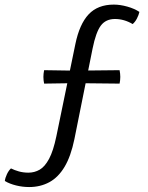

<svg xmlns="http://www.w3.org/2000/svg" viewBox="-66 -662 626 814"><path d="M251.5 -362.5 441 -364.5Q444 -349 444 -336Q444 -328.5 443.2 -321.5Q442.5 -314.5 441 -307.5L252 -309.5L121 -307.5Q119.5 -314.5 118.8 -321.5Q118 -328.5 118 -336Q118 -349 121 -364.5ZM253.5 -475Q271 -560 309.8 -601.2Q348.5 -642.5 416.5 -642.5Q443.5 -642.5 473.8 -634Q504 -625.5 525 -611.5Q522 -598 514.5 -583.5Q507 -569 496.5 -560Q460 -581.5 421.5 -581.5Q382.5 -581.5 361.5 -553.5Q340.5 -525.5 326.5 -456L249.5 -72.5Q234.5 0.5 207.8 45.2Q181 90 143 110.5Q105 131 57.5 131Q29.5 131 2.2 124.2Q-25 117.5 -45.5 105.5Q-44 92 -36.5 76.2Q-29 60.5 -19.5 52Q-4.5 59.5 14.2 64.8Q33 70 54.5 70Q80 70 102 57.5Q124 45 142 11.5Q160 -22 173 -84.5Z"/></svg>

Font: Signika Light
Style: Regular
Weight: 300
Designer: Anna Giedry
Foundry: Anna Giedry
Version: Version 2.000